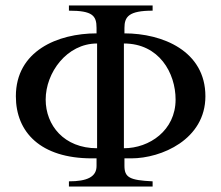

<svg xmlns="http://www.w3.org/2000/svg" viewBox="-20 -682 809 702"><path d="M335 -140C214 -140 147 -224 147 -318C147 -416 224 -523 335 -523ZM433 -523C562 -523 622 -415 622 -318C622 -205 526 -140 433 -140ZM435 -580C435 -621 451 -643 538 -643V-662H232V-643C318 -643 333 -625 333 -580V-560C191 -560 38 -496 38 -330C38 -199 128 -103 316 -103H333V-75C333 -35 298 -19 232 -19V0H538V-19C454 -23 435 -33 435 -76V-103H460C570 -103 731 -172 731 -330C731 -496 574 -560 435 -560Z"/></svg>

Font: XITS
Style: Regular
Weight: 400
Designer: MicroPress Inc., with final additions and corrections provided by Coen Hoffman, Elsevier (retired)
Version: Version 1.302